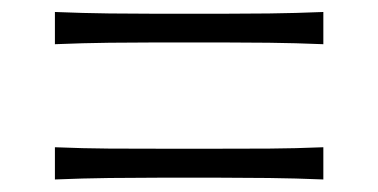

<svg xmlns="http://www.w3.org/2000/svg" viewBox="-20 -461 618 314"><path d="M69.8 -167.5Q115.7 -169.4 158.9 -169.9Q202.1 -170.4 239.3 -170.4H339.4Q377 -170.4 419.9 -169.9Q462.9 -169.4 508.8 -167.5V-220.2Q462.9 -218.3 419.9 -218Q377 -217.8 339.4 -217.8H239.3Q202.1 -217.8 158.9 -218Q115.7 -218.3 69.8 -220.2ZM69.8 -388.7Q115.7 -390.6 158.9 -391.1Q202.1 -391.6 239.3 -391.6H339.4Q377 -391.6 419.9 -391.1Q462.9 -390.6 508.8 -388.7V-441.4Q462.9 -439.5 419.9 -439Q377 -438.5 339.4 -438.5H239.3Q202.1 -438.5 158.9 -439Q115.7 -439.5 69.8 -441.4Z"/></svg>

Font: Pinar VF
Style: Regular
Weight: 300
Designer: Amin Abedi
Version: Version 2.000